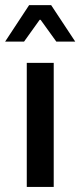

<svg xmlns="http://www.w3.org/2000/svg" viewBox="-30 -738 317 758"><path d="M75.7 0V-489.7H182.1V0ZM-9.8 -573.7 85 -717.8H171.9L267.1 -573.7H192.4L130.4 -659.7H126.5L64.9 -573.7Z"/></svg>

Font: Varta Light
Style: Bold
Weight: 700
Version: Version 1.004